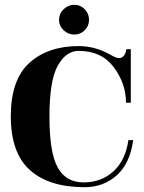

<svg xmlns="http://www.w3.org/2000/svg" viewBox="-20 -765 600 800"><path d="M525 -337H505Q505 -417 454 -485Q403 -553 308 -553Q255 -553 220.5 -491Q186 -429 186 -279Q186 -129 220.5 -67Q255 -5 328.5 -5Q402 -5 452.5 -51Q503 -97 515 -181H535Q521 -82 465.5 -33.5Q410 15 333 15Q184 15 104.5 -56.5Q25 -128 25 -280.5Q25 -433 102.5 -503Q180 -573 308 -573Q377 -573 442 -536Q463 -523 476.5 -523Q490 -523 498 -535.5Q506 -548 506 -560H525ZM289.5 -745Q315 -745 333 -726.5Q351 -708 351 -682.5Q351 -657 333 -639Q315 -621 289.5 -621Q264 -621 245 -639Q226 -657 226 -682.5Q226 -708 245 -726.5Q264 -745 289.5 -745Z"/></svg>

Font: Rozha One
Style: Regular
Weight: 400
Designer: Tim Donaldson, Indian Type Foundry
Foundry: Indian Type Foundry
Version: Version 1.300;PS 1.0;hotconv 1.0.78;makeotf.lib2.5.61930; tt